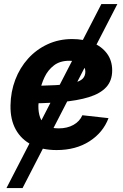

<svg xmlns="http://www.w3.org/2000/svg" viewBox="-20 -748 624 972"><path d="M12.7 204.1 493.2 -727.5H574.2L94.2 204.1ZM266.6 11.7Q193.8 11.7 140.9 -14.9Q87.9 -41.5 59.8 -92.3Q31.7 -143.1 33.2 -214.8Q34.2 -283.7 57.4 -344.5Q80.6 -405.3 122.3 -451.4Q164.1 -497.6 220.9 -523.9Q277.8 -550.3 345.7 -550.3Q403.8 -550.3 449.5 -531.5Q495.1 -512.7 521.5 -477.1Q547.9 -441.4 547.9 -391.6Q547.9 -339.8 518.1 -307.1Q488.3 -274.4 430.2 -256.3Q372.1 -238.3 287.1 -231.2Q202.1 -224.1 92.3 -224.1L107.4 -313.5Q201.2 -313.5 260.7 -316.9Q320.3 -320.3 353.3 -328.4Q386.2 -336.4 399.2 -350.3Q412.1 -364.3 412.1 -385.3Q412.1 -410.6 390.4 -425.5Q368.7 -440.4 330.6 -440.4Q283.7 -440.4 253.2 -417Q222.7 -393.6 205.6 -357.7Q188.5 -321.8 181.6 -282.7Q174.8 -243.7 174.3 -211.9Q173.8 -179.7 182.9 -153.8Q191.9 -127.9 214.6 -113Q237.3 -98.1 277.3 -98.1Q320.3 -98.1 351.8 -115.7Q383.3 -133.3 397 -164.6L529.3 -149.9Q502 -77.1 432.9 -32.7Q363.8 11.7 266.6 11.7Z"/></svg>

Font: Inter 17pt
Style: Bold Italic
Weight: 700
Italic angle: -9.3988°
Version: Version 4.001;git-66647c0bb